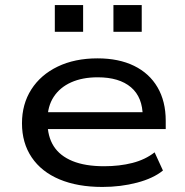

<svg xmlns="http://www.w3.org/2000/svg" viewBox="-20 -731 734 760"><path d="M385 9Q287 9 215.5 -21Q144 -51 105.5 -108Q67 -165 67 -243Q67 -319 104 -377Q141 -435 208.5 -467.5Q276 -500 366 -500Q450 -500 510.5 -470.5Q571 -441 603.5 -385.5Q636 -330 636 -253V-220H146V-287H568L545 -269Q545 -346 498.5 -385.5Q452 -425 367 -425Q306 -425 261.5 -405Q217 -385 192.5 -347.5Q168 -310 168 -257V-248Q168 -191 192.5 -152.5Q217 -114 267 -93.5Q317 -73 392 -73Q453 -73 504 -86Q555 -99 592 -128L625 -56Q587 -25 522.5 -8Q458 9 385 9ZM429 -605V-711H541V-605ZM197 -605V-711H309V-605Z"/></svg>

Font: Nunito Sans 10pt Expanded Medium
Style: Regular
Weight: 500
Width: 7
Designer: Vernon Adams
Foundry: Vernon Adams
Version: Version 3.101;gftools[0.9.27]